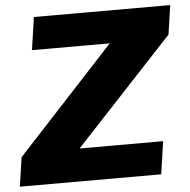

<svg xmlns="http://www.w3.org/2000/svg" viewBox="-71 -750 793 801"><g transform="rotate(-5 325.5 -350.0)"><path d="M-2 -122 500 -665 588 -563H80L100 -700H671L653 -578L147 -35L58 -137H592L572 0H-20Z"/></g></svg>

Font: Pathway Extreme 28pt ExtraBold
Style: Italic
Weight: 800
Italic angle: -8°
Designer: Eduardo Rodriguez Tunni
Foundry: Eduardo Rodriguez Tunni
Version: Version 1.001;gftools[0.9.26]